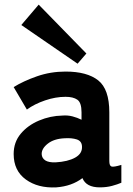

<svg xmlns="http://www.w3.org/2000/svg" viewBox="-20 -803 574 829"><path d="M223 6Q144 10 91.5 -28Q39 -66 39 -138Q39 -189 69.5 -225.5Q100 -262 148.5 -282.5Q197 -303 249 -304Q272 -306 293 -300.5Q314 -295 332 -286V-318Q332 -360 314 -372.5Q296 -385 263 -385Q220 -385 174.5 -369.5Q129 -354 96 -330L39 -427Q81 -453 139.5 -473.5Q198 -494 263 -494Q356 -494 404 -456Q452 -418 452 -318V-108Q452 -87 461.5 -84Q471 -81 504 -91V-14Q488 -7 464 -0.5Q440 6 411 6Q352 6 336 -34Q290 1 223 6ZM220 -102Q273 -105 304.5 -122.5Q336 -140 334 -171Q333 -194 311.5 -201Q290 -208 259 -206Q213 -204 186 -182.5Q159 -161 160 -137Q161 -120 175.5 -110.5Q190 -101 220 -102ZM315 -528 72 -695 147 -783 353 -572Z"/></svg>

Font: Zen Kaku Gothic New Black
Style: Regular
Weight: 900
Designer: Yoshimichi Ohira
Foundry: Positype
Version: Version 1.001